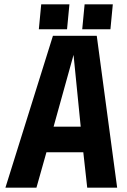

<svg xmlns="http://www.w3.org/2000/svg" viewBox="-20 -865 585 885"><path d="M319 -612 227 -281H352ZM382 0 364 -163H194L148 0H5L224 -700H426L520 0ZM359 -730 370 -845H500L489 -730ZM159 -730 170 -845H300L289 -730Z"/></svg>

Font: Share
Style: Bold Italic
Weight: 700
Designer: Ralph du Carrois
Version: Version 1.002